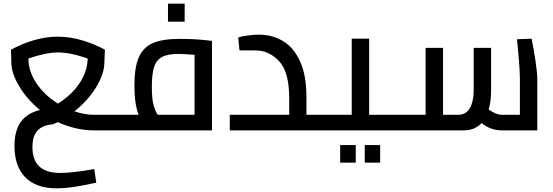

<svg xmlns="http://www.w3.org/2000/svg" viewBox="-20 -711 3017 1047"><path d="M157 91Q157 232 307 232Q377 232 494 211L505 285L471 292Q364 316 289 316Q177 316 118 256Q59 196 59 85Q59 1 94 -47Q129 -95 198 -111Q129 -168 86.5 -237.5Q44 -307 42 -364L40 -440Q100 -473 165.5 -492Q231 -511 295 -511Q359 -511 425 -492Q491 -473 552 -440L549 -364Q547 -305 503 -233.5Q459 -162 386 -104Q441 -85 492 -85H606V0H492Q443 0 391.5 -12Q340 -24 296 -45L268 -33Q213 -29 185 0.5Q157 30 157 91ZM296 -146Q372 -194 414.5 -258.5Q457 -323 458 -392Q364 -425 296 -425Q231 -425 135 -392Q135 -323 178 -258Q221 -193 296 -146Z M606 0ZM1136 -488V0H606V-85H736Q713 -142 713 -245Q713 -344 737 -398.5Q761 -453 813.5 -476Q866 -499 960 -499Q1038 -499 1101 -492ZM840 -85H1041V-412Q979 -417 954 -417Q894 -417 863 -400Q832 -383 820 -345Q808 -307 808 -238Q808 -173 817 -139.5Q826 -106 840 -85ZM896 -691H987V-593H896Z M1749 -85V0H1233V-85H1557V-177Q1557 -319 1502 -377.5Q1447 -436 1373 -436H1286L1279 -507Q1294 -512 1328 -517Q1362 -522 1392 -522Q1464 -522 1522.5 -487.5Q1581 -453 1616 -377Q1651 -301 1651 -182V-85Z M1749 0ZM2142 -85V0H1749V-85H1898V-500H1993V-85ZM1835 80H1920V176H1835ZM1969 80H2053V176H1969Z M2910 -278V0H2717Q2655 0 2606 -40Q2569 0 2509 0H2142V-85H2301V-450H2396V-85H2478Q2522 -85 2542.5 -122Q2563 -159 2563 -215V-450H2658V-216Q2658 -159 2645 -114Q2659 -103 2679 -94Q2699 -85 2719 -85H2815V-278Q2815 -348 2799 -497L2879 -500Q2891 -441 2900.5 -376.5Q2910 -312 2910 -278Z"/></svg>

Font: sheba-seeBold
Style: Regular
Weight: 600
Designer: Mohamed Galeb, the designers
Foundry: Kief Type Foundry
Version: Version 2.010; ttfautohint (v1.5.33-1714) -l 8 -r 50 -G 200 